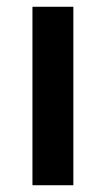

<svg xmlns="http://www.w3.org/2000/svg" viewBox="-20 -548 313 568"><path d="M76 -528H197V0H76Z"/></svg>

Font: Lopes Sans SemiBold
Style: Regular
Weight: 600
Designer: Gabriel Lam, Diego Maldonado
Foundry: TypeRant, Foresti Design
Version: Version 4.000